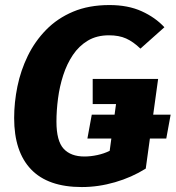

<svg xmlns="http://www.w3.org/2000/svg" viewBox="-20 -731 706 768"><path d="M418 -710.8Q492.2 -710.8 546.7 -686Q601.2 -661.3 637.6 -622L541.7 -536.5Q513 -564.2 484.4 -577Q455.9 -589.8 415.8 -589.8Q367 -589.8 331.3 -568.5Q295.7 -547.1 271.6 -511.2Q247.5 -475.3 232.9 -430.2Q218.3 -385.1 212.1 -337.1Q205.8 -289.2 205.8 -244.4Q205.8 -167.3 234.5 -136.1Q263.1 -105 317.6 -105Q342.8 -105 369.5 -110.8Q396.1 -116.5 418.7 -127.7L444.1 -314.8H350.8V-415.2H612.5L563 -56.6Q506.5 -21.3 440.1 -2.1Q373.7 17.2 307.2 17.2Q172.1 17.2 104.4 -53.4Q36.6 -124 36.6 -259Q36.6 -321.3 49.7 -385.4Q62.9 -449.5 91.3 -507.8Q119.8 -566.1 164.7 -611.9Q209.6 -657.8 272.4 -684.3Q335.3 -710.8 418 -710.8ZM645.1 -176.8H329.6L347.1 -272.4H662.6Z"/></svg>

Font: Fira Sans Variable
Style: Italic
Weight: 397
Italic angle: -8°
Designer: Carrois Corporate & Edenspiekermann AG
Foundry: Carrois Corporate GbR & Edenspiekermann AG
Version: Version 4.202